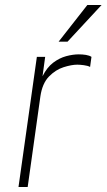

<svg xmlns="http://www.w3.org/2000/svg" viewBox="-20 -743 424 763"><path d="M53.5 0 126.5 -517H159.5L149 -440Q166.5 -475 191.2 -493.8Q216 -512.5 243 -519.8Q270 -527 293 -527Q307.5 -527 321.5 -524.8Q335.5 -522.5 343.5 -517L338 -477Q329 -482 313 -484Q297 -486 287 -486Q264.5 -486 232.8 -476Q201 -466 174.5 -438.8Q148 -411.5 140.5 -360L90 0ZM213 -577.5 327 -723H383.5L248.5 -577.5Z"/></svg>

Font: Public Sans Thin
Style: Italic
Weight: 100
Italic angle: -8°
Designer: The Public Sans project authors (U.S. Web Design System). Libre Franklin designed by Pablo Impallari and Rodrigo Fuenzal
Version: Version 2.000